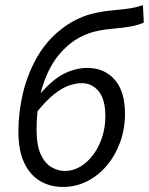

<svg xmlns="http://www.w3.org/2000/svg" viewBox="-20 -730 591 762"><path d="M229.4 12Q179.7 12 139.6 -11.3Q99.5 -34.7 76.2 -83.6Q53 -132.5 53 -208.3Q53 -283.4 70.8 -359.1Q88.7 -434.9 126 -501.1Q163.4 -567.4 221.8 -613.1Q260.4 -644.5 308.3 -663.5Q356.3 -682.5 427.5 -689Q458.5 -692.3 479.1 -694.6Q499.7 -696.9 515.4 -700.6Q531.2 -704.3 547.2 -709.7L550.7 -640.7Q530.6 -630.7 499.8 -625.1Q468.9 -619.5 430.4 -616.3Q370.4 -611.5 331.6 -597.4Q292.8 -583.3 262.6 -559.8Q214.4 -522.7 184.1 -469.4Q153.7 -416 139.4 -351.8Q125.1 -287.7 125.1 -216.9Q125.1 -152.9 141.9 -117Q158.7 -81.1 184.6 -66.3Q210.5 -51.5 238 -51.5Q270 -51.5 298.8 -68.7Q327.6 -85.8 350.1 -116.1Q372.5 -146.3 385.3 -185.4Q398.1 -224.6 398.1 -268.8Q398.1 -335.7 371.6 -367.8Q345.1 -399.9 304.8 -399.9Q280.5 -399.9 253.5 -390.5Q226.5 -381 195.4 -356.7Q164.3 -332.3 127.5 -286.6L133.6 -350.7Q186.5 -413.6 233.4 -437.1Q280.2 -460.5 326.6 -460.5Q393.5 -460.5 434.8 -414.2Q476.1 -367.8 476.1 -278Q476.1 -219.6 457.4 -167.1Q438.6 -114.6 405.1 -74.3Q371.7 -34 326.7 -11Q281.8 12 229.4 12Z"/></svg>

Font: Source Sans 3
Style: Italic
Weight: 200
Italic angle: -11°
Designer: Paul D. Hunt
Foundry: Adobe
Version: Version 3.046;hotconv 1.0.118;makeotfexe 2.5.65603